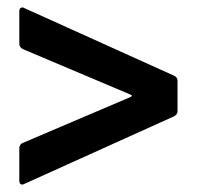

<svg xmlns="http://www.w3.org/2000/svg" viewBox="-20 -531 531 517"><path d="M46 -36Q42 -34 40 -34Q32 -34 32 -45V-132Q32 -142 41 -146L332 -270Q335 -272 335 -273Q335 -275 332 -276L41 -399Q32 -404 32 -413V-500Q32 -507 35 -509Q38 -511 40 -511Q43 -511 46 -509L449 -327Q458 -323 458 -313V-232Q458 -223 449 -218Z"/></svg>

Font: LinhAnh SemBd
Style: Regular
Weight: 600
Monospace: yes
Designer: Jeremy Tribby
Foundry: Tribby Type
Version: Version 1.408